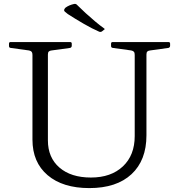

<svg xmlns="http://www.w3.org/2000/svg" viewBox="-20 -954 914 982"><path d="M511 -801 501 -793Q494 -789 487 -792Q452 -807 408 -832.5Q364 -858 327 -882Q316 -890 311.5 -894.5Q307 -899 308 -903.5Q309 -908 314 -914Q323 -921 334.5 -926Q346 -931 360 -934Q369 -935 374 -929Q394 -909 418 -887Q442 -865 466.5 -844.5Q491 -824 512 -809Q519 -805 511 -801ZM729 -262Q729 -134 652.5 -63Q576 8 437 8Q301 8 223.5 -58Q146 -124 146 -240V-739H225V-236Q225 -148 284 -97Q343 -46 445 -46Q548 -46 608.5 -103Q669 -160 669 -258V-739H729ZM26 -730Q26 -739 34 -739H338Q347 -739 347 -731V-720Q347 -712 339 -709L244 -696Q234 -695 229.5 -690.5Q225 -686 225 -675V-522H146V-673Q146 -684 142 -689Q138 -694 128 -696L34 -709Q26 -710 26 -719ZM548 -730Q548 -739 556 -739H841Q850 -739 850 -731V-720Q850 -712 842 -709L748 -696Q738 -695 733.5 -690.5Q729 -686 729 -675V-522H669V-673Q669 -684 665 -689Q661 -694 651 -696L557 -709Q548 -710 548 -719Z"/></svg>

Font: Hahmlet Light
Style: Regular
Weight: 300
Designer: Minjoo Ham & Mark Frömberg
Foundry: hypertype
Version: Version 1.002